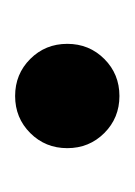

<svg xmlns="http://www.w3.org/2000/svg" viewBox="18 -486 178 254"><g transform="rotate(90 107.0 -359.0)"><path d="M38 -359Q38 -388 58 -408Q78 -428 107 -428Q136 -428 156 -408Q176 -388 176 -359Q176 -330 156 -310Q136 -290 107 -290Q78 -290 58 -310Q38 -330 38 -359Z"/></g></svg>

Font: Asap Condensed
Style: Bold
Weight: 700
Designer: Pablo Cosgaya
Foundry: Omnibus-Type
Version: Version 1.010; ttfautohint (v1.8)